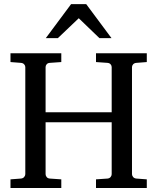

<svg xmlns="http://www.w3.org/2000/svg" viewBox="-20 -936 783 956"><path d="M458 0V-43L515.1 -46.9Q525.4 -47.9 530.8 -54.7Q536.1 -61.5 536.1 -68.8V-327.1H207V-68.8Q207 -61.5 212.2 -54.7Q217.3 -47.9 228 -46.9L285.2 -43V0H32.2V-43L84 -46.9Q94.7 -47.9 100.3 -54.7Q106 -61.5 106 -68.8V-602.1Q106 -609.4 100.3 -615.7Q94.7 -622.1 84 -623L32.2 -627V-670.9H285.2V-627L228 -623Q217.3 -622.1 212.2 -615.7Q207 -609.4 207 -602.1V-377H536.1V-602.1Q536.1 -609.4 530.8 -615.7Q525.4 -622.1 515.1 -623L458 -627V-670.9H710.9V-627L659.2 -623Q648.4 -622.1 642.8 -615.7Q637.2 -609.4 637.2 -602.1V-68.8Q637.2 -61.5 642.8 -54.7Q648.4 -47.9 659.2 -46.9L710.9 -43V0ZM475.1 -746.1 372.1 -845.2 268.1 -746.1H208L334 -915.5H409.2L535.2 -746.1Z"/></svg>

Font: Charis SIL
Style: Regular
Weight: 400
Foundry: SIL International
Version: Version 4.112